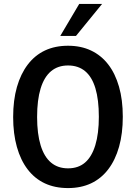

<svg xmlns="http://www.w3.org/2000/svg" viewBox="-20 -948 692 978"><path d="M326.5 10Q260 10 208.5 -14Q157 -38 121 -85Q85 -132 66 -199.5Q47 -267 47 -352Q47 -437.5 66.2 -504.8Q85.5 -572 121.5 -619.2Q157.5 -666.5 209 -690.8Q260.5 -715 326.5 -715Q392.5 -715 444 -690.5Q495.5 -666 531.2 -619.8Q567 -573.5 586.2 -506.5Q605.5 -439.5 605.5 -353.5Q605.5 -268 586.5 -200.5Q567.5 -133 531.5 -85.8Q495.5 -38.5 444 -14.2Q392.5 10 326.5 10ZM326.5 -90.5Q379 -90.5 413.2 -120Q447.5 -149.5 465.5 -208.5Q483.5 -267.5 483.5 -353Q483.5 -440 466 -498.2Q448.5 -556.5 413.5 -585.5Q378.5 -614.5 326.5 -614.5Q275 -614.5 240 -585.2Q205 -556 187 -497.5Q169 -439 169 -352Q169 -266.5 187 -207.8Q205 -149 240 -119.8Q275 -90.5 326.5 -90.5ZM287 -765 383.5 -928H500L367 -765Z"/></svg>

Font: Nunito Sans 12pt ExtraLight Condensed
Style: Regular
Weight: 200
Width: 3
Version: Version 3.101;gftools[0.9.27]